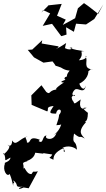

<svg xmlns="http://www.w3.org/2000/svg" viewBox="-33 -998 683 1232"><path d="M355 -197C368 -221 351 -147 302 -129C316 -133 354 -159 328 -141C307 -86 245 -109 266 -128C236 -130 248 -69 215 -93L223 -101C145 -132 171 -78 140 -83C141 -107 117 -121 144 -122C90 -110 70 -55 45 -97C45 -48 15 -65 17 -69C55 -58 -29 16 -10 -16C15 27 -21 46 34 13C32 44 -15 44 -1 52C-19 92 12 142 29 118C43 153 41 152 52 195C48 159 68 193 51 159C97 189 47 207 123 199C85 201 71 227 119 205L151 210L210 101C176 110 186 92 169 119C130 121 125 53 116 90C127 49 93 49 145 36C119 36 183 33 193 -18L245 -12C248 -18 226 -17 302 -7C292 21 265 6 310 27C310 10 312 -20 378 -49C368 -2 398 -26 369 -50C406 -68 446 -53 461 -37C455 -112 427 -60 442 -141C493 -100 468 -135 511 -109C496 -129 458 -148 518 -213C503 -228 530 -199 531 -274C514 -287 481 -312 523 -306C495 -290 470 -305 485 -360C430 -320 451 -334 431 -356C418 -393 447 -382 372 -352C427 -339 435 -412 449 -382C409 -385 451 -432 454 -425C469 -434 510 -392 517 -449C508 -411 485 -434 476 -461C524 -485 542 -527 532 -564C534 -516 541 -564 561 -553C496 -556 533 -611 518 -629C511 -659 547 -618 473 -611C516 -660 465 -672 509 -669C482 -673 435 -680 414 -691C447 -701 428 -666 384 -689C391 -739 412 -726 324 -682C370 -710 310 -693 346 -700L234 -719L238 -740L174 -680L145 -678L185 -630L246 -596L304 -604C340 -560 304 -586 354 -566C357 -568 377 -547 414 -545C409 -538 373 -499 422 -496C418 -522 361 -502 388 -485C388 -488 334 -468 377 -469C305 -421 334 -427 328 -424C276 -416 292 -387 264 -408L233 -451L168 -386L170 -325L270 -283C283 -298 256 -312 311 -318C282 -274 279 -269 327 -269C333 -311 378 -297 346 -261C345 -228 321 -186 332 -195ZM389 -872 333 -897 363 -973 271 -963 280 -965 232 -917 244 -933 289 -912 241 -832 301 -845 360 -766 394 -776 391 -823 441 -794 455 -846 519 -841 572 -876 630 -970 597 -909C567 -932 538 -957 506 -978L467 -945L449 -881L370 -838Z"/></svg>

Font: Asimov Aggro
Style: It
Weight: 500
Designer: Google
Version: Version 2.000980; 2014